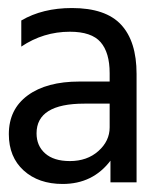

<svg xmlns="http://www.w3.org/2000/svg" viewBox="-20 -846 390 478"><path d="M154 -445Q197 -445 225 -470Q253 -495 253 -529V-588H190Q71 -588 71 -514Q71 -483 92.5 -464Q114 -445 154 -445ZM255 -446Q211 -388 136 -388Q76 -388 39 -421.5Q2 -455 2 -512Q2 -574 49 -608.5Q96 -643 178 -643H253V-664Q253 -715 230.5 -741Q208 -767 154 -767Q88 -767 33 -730V-795Q86 -826 159 -826Q243 -826 281.5 -784.5Q320 -743 320 -662V-392H255Z"/></svg>

Font: Hind Siliguri
Style: Regular
Weight: 400
Designer: Jyotish Sonowal
Foundry: Indian Type Foundry
Version: Version 1.000;PS 1.0;hotconv 1.0.86;makeotf.lib2.5.63406; tt